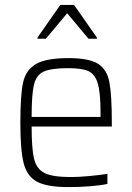

<svg xmlns="http://www.w3.org/2000/svg" viewBox="-20 -755 539 783"><path d="M436 -239H109Q109 -148 119 -107Q129 -66 161.5 -49.5Q194 -33 268 -33Q301 -33 343.5 -37Q386 -41 418 -46V-5Q392 1 348 4.5Q304 8 260 8Q172 8 131 -14Q90 -36 76.5 -89.5Q63 -143 63 -254Q63 -367 74 -418Q85 -469 126 -493.5Q167 -518 260 -518Q343 -518 379.5 -495Q416 -472 426 -420.5Q436 -369 436 -256ZM109 -278H390V-296Q390 -378 378.5 -415.5Q367 -453 340.5 -465Q314 -477 258 -477Q188 -477 158 -463Q128 -449 118.5 -409.5Q109 -370 109 -278ZM133 -597V-602L226 -735H282L375 -602V-597H341L254 -701L167 -597Z"/></svg>

Font: Saira Semi Condensed ExtraLight
Style: Regular
Weight: 200
Width: 4
Designer: Hector Gatti with collaboration of the Omnibus-Type team
Foundry: Omnibus-Type
Version: Version 1.001; ttfautohint (v1.8)